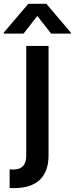

<svg xmlns="http://www.w3.org/2000/svg" viewBox="-70 -788 394 1013"><path d="M68.5 -545.5V32C68.5 80.3 48.3 106.5 -1.4 106.5C-7.5 106.5 -12.4 106.2 -19.2 105.8V204.2C-11 204.5 -3.6 204.5 4.6 204.5C121.4 204.5 186.1 147 186.1 33.4V-545.5ZM-50.1 -610.8H54.3L126.8 -703.8L199.6 -610.8H303.6V-616.1L174.4 -768.1H79.5L-50.1 -616.1Z"/></svg>

Font: Magic Ui Pro Semi Bold
Style: Regular
Weight: 600
Designer: Stefan Endress, Andreas Faust
Version: Version 1.000;FEAKit 1.0